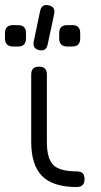

<svg xmlns="http://www.w3.org/2000/svg" viewBox="-38 -752 406 772"><path d="M119.5 -550.5Q92 -556.5 97.5 -584.5L123.5 -708.5Q129.5 -737 158 -730.5Q185 -725 180 -696.5L153.5 -572.5Q148 -544.5 119.5 -550.5ZM270 0Q175.5 0 131.5 -44Q87.5 -88 87.5 -181.5V-452.5Q87.5 -484 119 -484Q150.5 -484 150.5 -452.5V-181.5Q150.5 -114 176.5 -88.5Q202.5 -63 270 -63Q286.5 -63 294.2 -55.2Q302 -47.5 302 -31.5Q302 0 270 0ZM14.5 -565Q-18 -565 -18 -598V-619Q-18 -651 14.5 -651H35Q66.5 -651 66.5 -619V-598Q66.5 -565 35 -565ZM232.5 -565Q200 -565 200 -598V-619Q200 -651 232.5 -651H253Q284.5 -651 284.5 -619V-598Q284.5 -565 253 -565Z"/></svg>

Font: Jura Light Medium
Style: Regular
Weight: 500
Version: Version 5.106